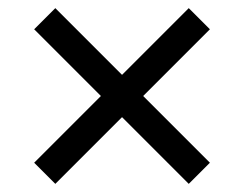

<svg xmlns="http://www.w3.org/2000/svg" viewBox="-20 -566 600 472"><path d="M64 -166 228 -330 64 -494 116 -546 280 -382 444 -546 496 -494 332 -330 496 -166 444 -114 280 -278 116 -114Z"/></svg>

Font: CyStack Display
Style: Regular
Weight: 400
Designer: Weizhong Zhang
Foundry: 本地遙控
Version: Version 1.000;Glyphs 3.1.2 (3151)